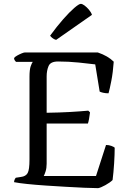

<svg xmlns="http://www.w3.org/2000/svg" viewBox="-20 -976 675 996"><path d="M489 0Q462 0 418 -2Q374 -4 321.5 -7Q269 -10 217 -13.5Q165 -17 121.5 -21.5Q78 -26 53 -31Q53 -38 56 -44.5Q59 -51 62 -54L88 -58Q114 -61 123.5 -78.5Q133 -96 133 -148V-578Q133 -615 139.5 -633Q146 -651 150 -655H63Q60 -658 56.5 -663Q53 -668 53 -675Q57 -681 68.5 -687.5Q80 -694 92 -699Q104 -704 110 -704H487Q540 -686 570 -656Q566 -600 557.5 -556.5Q549 -513 543 -492Q527 -492 514.5 -495Q502 -498 497 -501L474 -642Q443 -646 389 -651.5Q335 -657 281 -657Q242 -657 232 -633.5Q222 -610 222 -580V-391Q289 -392 342 -395Q395 -398 438 -402L447 -393Q442 -352 436 -335H222V-127Q222 -104 216.5 -87Q211 -70 207 -63H478L530 -224Q545 -224 558 -219Q571 -214 575 -210Q575 -175 572 -128Q569 -81 564 -42Q551 -29 526.5 -15.5Q502 -2 489 0ZM271 -769Q260 -772 251.5 -779Q243 -786 240 -791Q275 -839 308 -876.5Q341 -914 365.5 -935Q390 -956 399 -956Q407 -956 418.5 -947.5Q430 -939 441.5 -925.5Q453 -912 457 -899Z"/></svg>

Font: Texturina Light
Style: Regular
Weight: 300
Designer: Guillermo Torres Carreño
Foundry: Omnibus-Type
Version: Version 1.002; ttfautohint (v1.8.3)